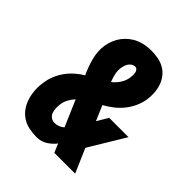

<svg xmlns="http://www.w3.org/2000/svg" viewBox="-206 -873 1012 1012"><g transform="rotate(45 300.0 -367.5)"><path d="M232 8Q203 8 174.5 2Q146 -4 123 -19.5Q100 -35 84.5 -58Q69 -81 61 -108Q53 -135 51.5 -164.5Q50 -194 55 -223Q59 -250 69.5 -276Q80 -302 97 -326Q114 -350 136 -369.5Q158 -389 183 -404Q173 -425 165 -447Q157 -469 151 -491.5Q145 -514 143 -538.5Q141 -563 145 -587Q149 -610 157.5 -631Q166 -652 180 -670.5Q194 -689 212.5 -703.5Q231 -718 252 -727Q273 -736 295.5 -739.5Q318 -743 339 -743Q365 -743 390.5 -738Q416 -733 437 -720.5Q458 -708 473 -688.5Q488 -669 496 -645Q504 -621 505.5 -595Q507 -569 503 -543Q498 -514 485.5 -486.5Q473 -459 453.5 -434.5Q434 -410 409.5 -391Q385 -372 358 -357L394 -273L431 -335H575L474 -168Q469 -159 464 -151Q459 -143 454 -134L512 0H357L336 -49Q321 -29 299 -13.5Q277 2 253 6L245 7ZM304 -475Q325 -491 340 -514Q355 -537 359 -562Q360 -571 360.5 -581Q361 -591 359.5 -600Q358 -609 352 -616Q346 -623 336 -623Q327 -623 318 -617.5Q309 -612 303 -603.5Q297 -595 294 -586Q291 -577 289 -567Q285 -542 290.5 -519Q296 -496 304 -475ZM246 -112Q261 -112 275 -117.5Q289 -123 300 -133L237 -279Q222 -263 211.5 -243.5Q201 -224 198 -204Q196 -188 196.5 -172.5Q197 -157 202 -143Q207 -129 219 -120.5Q231 -112 246 -112Z"/></g></svg>

Font: Iosevka Slab HvExObl
Style: Regular
Weight: 900
Width: 7
Italic angle: -9°
Monospace: yes
Designer: Belleve Invis
Foundry: Belleve Invis
Version: Version 11.1.1; ttfautohint (v1.8.3)